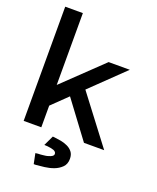

<svg xmlns="http://www.w3.org/2000/svg" viewBox="-167 -809 918 1125"><g transform="rotate(20 292.0 -247.0)"><path d="M151 -264 391 -494H523L318 -296L543 0H417L247 -228L151 -135V0H41V-712H151ZM233 28 244 29Q263 31 285 35Q307 39 326 48Q346 57 359 73.5Q372 90 372 117Q372 150 352 169.5Q332 189 305 199Q278 209 248.5 212.5Q219 216 196 218H183L170 154L186 152Q192 152 199.5 151.5Q207 151 215 150Q223 149 231.5 148Q240 147 248 144Q279 136 279 120Q279 107 263 100Q255 97 244 95Q233 93 223 92L203 91Z"/></g></svg>

Font: Codetta
Style: Bold
Weight: 700
Designer: Ulrich Proeller
Foundry: PROSA GmbH
Version: Version 2.00;September 29, 2018;FontCreator 11.5.0.2427 64-b